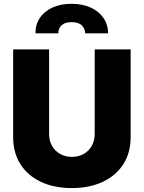

<svg xmlns="http://www.w3.org/2000/svg" viewBox="-20 -962 742 991"><path d="M654.3 -707V-252.9Q654.3 -173.8 616.5 -114.5Q578.6 -55.2 509.8 -23.2Q440.9 8.8 350.6 8.8Q260.3 8.8 191.7 -23.2Q123 -55.2 85.4 -114.5Q47.9 -173.8 47.9 -252.9V-707H233.4V-269.5Q233.4 -235.8 248.5 -209.2Q263.7 -182.6 290.3 -167.5Q316.9 -152.3 350.6 -152.3Q384.8 -152.3 411.6 -167.2Q438.5 -182.1 453.6 -209Q468.8 -235.8 468.8 -269.5V-707ZM349.6 -942.4Q405.8 -942.4 448.2 -922.9Q490.7 -903.3 514.2 -868.9Q537.6 -834.5 538.1 -790H419.9Q418.9 -814.5 402.1 -831.1Q385.3 -847.7 349.6 -847.7Q314.5 -847.7 297.4 -831.1Q280.3 -814.5 281.2 -790H163.1Q162.6 -834.5 185.3 -868.9Q208 -903.3 250.5 -922.9Q293 -942.4 349.6 -942.4Z"/></svg>

Font: Pretendard JP Black
Style: Regular
Weight: 900
Designer: Base glyphs from Inter by Rasmus Andersson; Hangeul glyphs from Noto Sans CJK(Source Han Sans) by Jang Soo-young and Kan
Foundry: Kil Hyung-jin
Version: Version 1.309